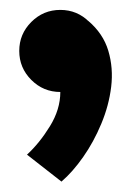

<svg xmlns="http://www.w3.org/2000/svg" viewBox="-20 -175 258 382"><path d="M100 8Q66.3 8 42.3 -16Q18.3 -40 18.3 -73.7Q18.3 -107.3 42.3 -131.3Q66.3 -155.3 100 -155.3Q133.7 -155.3 157.7 -131.3Q181.7 -107.3 181.7 -73.7Q181.7 -40 157.7 -16Q133.7 8 100 8ZM33.7 132.7Q58.7 109.7 79.3 76.2Q100 42.7 100 8L155.3 -133.7Q185.3 -108.3 195.5 -74Q205.7 -39.7 201.2 -2.3Q196.7 35 181.5 71.3Q166.3 107.7 145.5 137.3Q124.7 167 102.3 186.3Z"/></svg>

Font: Epunda Slab Light
Style: Regular
Weight: 300
Designer: Simon Atzbach
Foundry: typofactur
Version: Version 1.102